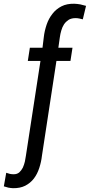

<svg xmlns="http://www.w3.org/2000/svg" viewBox="-94 -781 475 1016"><path d="M204.6 -458.5H278.8L289.6 -528.3H214.8L222.7 -584C224.1 -596.2 227.1 -607.9 230.5 -620.1C233.9 -632.3 238.8 -643.1 245.1 -652.8C251.5 -662.1 259.8 -669.9 269.5 -676.3C279.3 -682.1 291.5 -685.1 305.7 -685.1C312 -685.1 318.8 -684.6 325.2 -683.1L344.2 -678.7L361.3 -750C351.1 -752.9 340.8 -755.4 330.6 -757.8C320.3 -759.8 309.6 -760.7 298.8 -761.2C272.9 -761.7 250.5 -757.3 231.4 -747.6C212.4 -737.8 196.3 -724.6 183.6 -708C170.4 -691.4 160.2 -672.4 152.8 -650.9C145.5 -628.9 140.1 -606.9 137.7 -584L130.9 -528.3H64L53.2 -458.5H120.1L43 43.5C41.5 52.7 40 63 37.6 74.2C35.2 85.4 31.2 95.7 26.9 106C22 115.7 15.6 124 8.3 130.9C0.5 137.7 -9.3 141.1 -21 141.1C-27.8 141.1 -34.7 140.6 -41.5 139.2C-47.9 137.7 -54.7 135.7 -61 133.3L-73.7 205.1C-65.4 207.5 -57.6 210 -49.8 211.9C-42 213.4 -33.7 214.4 -25.4 214.8C-0.5 215.3 21.5 210.9 39.6 201.7C57.6 192.4 73.2 179.7 85.4 163.6C97.7 147.5 106.9 128.9 113.8 107.9C120.6 86.9 125.5 65.4 127.9 43.5Z"/></svg>

Font: Roboto Condensed
Style: Italic
Weight: 400
Designer: Google
Version: Version 1.000;PS 001.000;hotconv 1.0.88;makeotf.lib2.5.64775